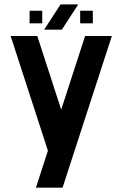

<svg xmlns="http://www.w3.org/2000/svg" viewBox="-20 -870 567 890"><path d="M263.7 -361.8 374.5 -703.1H498.5L270 0H146.5L202.1 -171.4L143.6 -351.6L29.3 -703.1H152.8ZM342.8 -849.6 266.6 -732.4H184.6L260.7 -849.6ZM175.8 -761.7H117.2V-820.3H175.8ZM410.2 -761.7H351.6V-820.3H410.2Z"/></svg>

Font: Gerhaus
Style: Regular
Weight: 400
Designer: GGBotNet
Foundry: GGBotNet
Version: 1.01